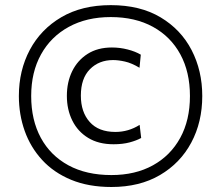

<svg xmlns="http://www.w3.org/2000/svg" viewBox="-20 -718 862 748"><path d="M414 10.5Q325 10.5 257.2 -17.5Q189.5 -45.5 144.2 -94.8Q99 -144 76.2 -208Q53.5 -272 53.5 -344Q53.5 -443.5 96.2 -523.8Q139 -604 219 -651Q299 -698 411.5 -698Q526 -698 605.5 -650.5Q685 -603 726.5 -522.8Q768 -442.5 768 -344Q768 -242.5 725.2 -162.5Q682.5 -82.5 603.2 -36Q524 10.5 414 10.5ZM414 -36Q507 -36 575.8 -74Q644.5 -112 682.2 -181Q720 -250 720 -344Q720 -437.5 682.5 -506.5Q645 -575.5 575.8 -613.5Q506.5 -651.5 411.5 -651.5Q317.5 -651.5 247.8 -613.2Q178 -575 139.8 -506Q101.5 -437 101.5 -344Q101.5 -250.5 139 -181.2Q176.5 -112 246.5 -74Q316.5 -36 414 -36ZM422.5 -156Q364 -156 323.5 -180.8Q283 -205.5 261.8 -248.2Q240.5 -291 240.5 -344.5Q240.5 -398 261.2 -440.5Q282 -483 321.2 -508Q360.5 -533 416 -533Q447.5 -533 477.5 -525.2Q507.5 -517.5 528.5 -505L523.5 -454Q492.5 -472.5 466.8 -478.2Q441 -484 420.5 -484Q365.5 -484 330.2 -448.2Q295 -412.5 295 -345.5Q295 -281.5 329.5 -242.8Q364 -204 429.5 -204Q480.5 -204 524 -231.5L530 -180.5Q512 -170.5 484.8 -163.2Q457.5 -156 422.5 -156Z"/></svg>

Font: Commissioner Light
Style: Regular
Weight: 300
Designer: Kostas Bartsokas
Foundry: Kostas Bartsokas
Version: Version 1.000; ttfautohint (v1.8.3)